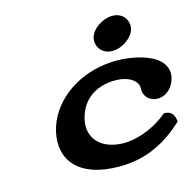

<svg xmlns="http://www.w3.org/2000/svg" viewBox="-104 -813 950 931"><g transform="rotate(-15 370.5 -347.5)"><path d="M495.5 -540C548.8 -540 601.1 -581.1 610.1 -620C619.1 -659 593.7 -705 538.2 -705C491.7 -705 434 -669.7 423.7 -625C413.9 -582.6 444.5 -540 495.5 -540ZM712.5 -128 710.1 -142.3C707.2 -159.4 695.1 -180.5 669.5 -182.9L657.8 -184L647.5 -175.4C573.5 -115.5 486.2 -94 435.4 -94C323.9 -94 257.5 -161 279.3 -255.5C298.5 -338.8 358.2 -387.1 438.8 -397.1C449 -398.3 459.8 -399 471 -399C543.1 -399 583.9 -363.4 581.5 -329.6C578.5 -288.7 608.8 -260 648 -260C693.6 -260 728.3 -295.8 739 -342C746.1 -373 735.9 -402.8 714.2 -425.2C675.1 -465.4 589.8 -490 499 -490C479.6 -490 460.2 -488.6 441 -485.9C286.7 -465.7 160.4 -365.5 129.9 -233.5C98.8 -99 178.8 10 382.4 10C469.9 10 580 -9 699.6 -116.5Z"/></g></svg>

Font: Linux Libertine Mono O 
Style: Mono Bold Oblique
Weight: 400
Italic angle: -13°
Designer: Philipp H. Poll
Foundry: Philipp H. Poll
Version: Version 5.1.7